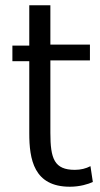

<svg xmlns="http://www.w3.org/2000/svg" viewBox="-20 -700 381 728"><path d="M332 -10C315 -2 283 8 245 8C108 8 91 -96 91 -195V-468H27V-527H91V-680H171V-531H321V-471H171V-196C171 -98 186 -56 264 -56C286 -56 306 -61 323 -70Z"/></svg>

Font: Repo Regular
Style: Regular
Weight: 400
Designer: Stefan Peev
Foundry: Context Ltd
Version: Version 1.502